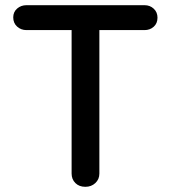

<svg xmlns="http://www.w3.org/2000/svg" viewBox="-20 -720 659 740"><path d="M309 0Q285 0 270.5 -14.5Q256 -29 256 -51V-650H363V-51Q363 -29 347.5 -14.5Q332 0 309 0ZM82 -604Q61 -604 46 -617.5Q31 -631 31 -653Q31 -674 46 -687Q61 -700 82 -700H537Q558 -700 572.5 -686.5Q587 -673 587 -652Q587 -630 572.5 -617Q558 -604 537 -604Z"/></svg>

Font: Quicksand Light SemiBold
Style: Regular
Weight: 600
Version: Version 3.006